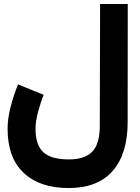

<svg xmlns="http://www.w3.org/2000/svg" viewBox="-20 -702 712 976"><path d="M201.7 -220.2Q185.5 -178.7 173.1 -131.8Q160.6 -85 160.6 -46.9Q160.6 35.2 200.4 71.8Q240.2 108.4 329.6 108.4Q411.1 108.4 449.2 68.8Q487.3 29.3 487.3 -62.5L488.8 -681.6H629.4L628.9 -81.5Q628.9 80.1 552.7 167Q476.6 253.9 329.1 253.9Q182.1 253.9 100.3 176.8Q18.6 99.6 18.6 -47.4Q18.6 -99.6 34.2 -159.7Q49.8 -219.7 71.8 -272.9Z"/></svg>

Font: Vazir Black WOL
Style: Black-WOL
Weight: 900
Designer: Saber Rastikerdar
Foundry: Saber Rastikerdar
Version: Version 30.0.0